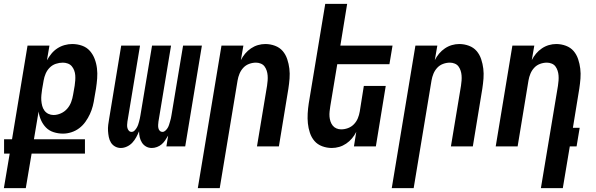

<svg xmlns="http://www.w3.org/2000/svg" viewBox="-53 -755 3073 990"><path d="M-33 215 -3 37H-32V-37H9L89 -520H202L189 -444Q199 -462 212 -478Q225 -494 242.5 -505.5Q260 -517 280 -522.5Q300 -528 319 -528Q346 -528 370 -519.5Q394 -511 410 -493Q426 -475 435 -451.5Q444 -428 447 -402.5Q450 -377 448 -350.5Q446 -324 442 -298L434 -252Q431 -230 425.5 -208.5Q420 -187 410.5 -166.5Q401 -146 387.5 -127Q374 -108 355.5 -94Q337 -80 315 -73Q293 -66 272 -66Q247 -66 223.5 -73.5Q200 -81 184 -97.5Q168 -114 158.5 -135.5Q149 -157 146 -180L122 -37H385V37H110L80 215ZM223 -162Q242 -162 261 -170.5Q280 -179 293.5 -194.5Q307 -210 314 -229Q321 -248 324 -267L332 -313Q334 -327 335 -340.5Q336 -354 335 -367Q334 -380 329.5 -392Q325 -404 317 -413.5Q309 -423 296.5 -427.5Q284 -432 271 -432Q253 -432 235 -426Q217 -420 203.5 -406.5Q190 -393 182.5 -375.5Q175 -358 172 -340L164 -294Q162 -280 160.5 -265.5Q159 -251 160 -237Q161 -223 164.5 -209.5Q168 -196 176 -185Q184 -174 196.5 -168Q209 -162 223 -162Z M570 8Q554 8 540.5 0.5Q527 -7 519 -20Q511 -33 508 -48.5Q505 -64 504 -79.5Q503 -95 505 -111.5Q507 -128 510 -144L572 -520H669L604 -128Q603 -120 602.5 -111.5Q602 -103 604 -95Q606 -87 611.5 -81Q617 -75 625 -75Q634 -75 640.5 -81.5Q647 -88 651.5 -95.5Q656 -103 659 -111Q662 -119 664 -127.5Q666 -136 668 -144Q670 -152 671 -160L731 -520H829L764 -128Q763 -120 762.5 -111.5Q762 -103 763.5 -95Q765 -87 770.5 -81Q776 -75 785 -75Q793 -75 800 -81.5Q807 -88 811.5 -95.5Q816 -103 818.5 -111Q821 -119 823.5 -127.5Q826 -136 828 -144Q830 -152 831 -160L891 -520H988L902 0H805L814 -56Q807 -44 799 -32Q791 -20 780.5 -11Q770 -2 756.5 3Q743 8 730 8Q713 8 700 0.5Q687 -7 679 -19.5Q671 -32 667.5 -47Q664 -62 664 -78Q658 -63 649.5 -47.5Q641 -32 629.5 -19.5Q618 -7 602 0.5Q586 8 570 8Z M967 215 1089 -520H1202L1189 -445Q1198 -463 1211 -478.5Q1224 -494 1241 -505.5Q1258 -517 1277 -522.5Q1296 -528 1315 -528Q1341 -528 1365 -519Q1389 -510 1404.5 -492Q1420 -474 1428 -450Q1436 -426 1439 -401Q1442 -376 1440 -350Q1438 -324 1434 -298L1385 0H1272L1324 -313Q1326 -326 1327 -339.5Q1328 -353 1327 -366Q1326 -379 1322 -391Q1318 -403 1311 -412.5Q1304 -422 1292 -427Q1280 -432 1267 -432Q1249 -432 1231.5 -425.5Q1214 -419 1201.5 -405.5Q1189 -392 1182 -375Q1175 -358 1172 -340L1080 215Z M1658 8Q1632 8 1608 -1Q1584 -10 1568.5 -28Q1553 -46 1545 -70Q1537 -94 1534.5 -119Q1532 -144 1533.5 -170Q1535 -196 1539 -222L1624 -735H1737L1702 -520H1971L1955 -424H1686L1650 -207Q1648 -194 1646.5 -180.5Q1645 -167 1646 -154Q1647 -141 1651 -129Q1655 -117 1662.5 -107.5Q1670 -98 1681.5 -93Q1693 -88 1706 -88Q1724 -88 1741.5 -94.5Q1759 -101 1772 -114.5Q1785 -128 1792 -145Q1799 -162 1802 -180L1823 -312H1936L1885 0H1772L1784 -75Q1775 -57 1762 -41.5Q1749 -26 1732 -14.5Q1715 -3 1696 2.5Q1677 8 1658 8Z M1967 215 2089 -520H2202L2189 -445Q2198 -463 2211 -478.5Q2224 -494 2241 -505.5Q2258 -517 2277 -522.5Q2296 -528 2315 -528Q2341 -528 2365 -519Q2389 -510 2404.5 -492Q2420 -474 2428 -450Q2436 -426 2439 -401Q2442 -376 2440 -350Q2438 -324 2434 -298L2385 0H2272L2324 -313Q2326 -326 2327 -339.5Q2328 -353 2327 -366Q2326 -379 2322 -391Q2318 -403 2311 -412.5Q2304 -422 2292 -427Q2280 -432 2267 -432Q2249 -432 2231.5 -425.5Q2214 -419 2201.5 -405.5Q2189 -392 2182 -375Q2175 -358 2172 -340L2080 215Z M2736 215 2824 -313Q2826 -326 2827 -339.5Q2828 -353 2827 -366Q2826 -379 2822 -391Q2818 -403 2811 -412.5Q2804 -422 2792 -427Q2780 -432 2767 -432Q2749 -432 2731.5 -425.5Q2714 -419 2701.5 -405.5Q2689 -392 2682 -375Q2675 -358 2672 -340L2616 0H2503L2589 -520H2702L2689 -445Q2698 -463 2711 -478.5Q2724 -494 2741 -505.5Q2758 -517 2777 -522.5Q2796 -528 2815 -528Q2841 -528 2865 -519Q2889 -510 2904.5 -492Q2920 -474 2928 -450Q2936 -426 2939 -401Q2942 -376 2940 -350Q2938 -324 2934 -298L2901 -96H2936L2920 0H2885L2849 215Z"/></svg>

Font: Iosevka Term Curly Oblique
Style: Bold
Weight: 700
Italic angle: -9°
Designer: Belleve Invis
Foundry: Belleve Invis
Version: Version 32.3.0